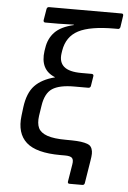

<svg xmlns="http://www.w3.org/2000/svg" viewBox="-56 -724 597 896"><g transform="rotate(5 242.5 -276.5)"><path d="M304.2 129.9Q294.4 129.9 295.9 120.1L309.1 39.1Q313 17.1 304.9 8.5Q296.9 0 271 0H250Q136.7 0 89.8 -42.2Q43 -84.5 53.2 -167L58.1 -207Q66.9 -274.9 99.4 -309.1Q131.8 -343.3 192.9 -358.9V-359.9Q121.1 -388.7 133.8 -478L136.2 -492.2Q142.6 -536.1 170.9 -565.9Q199.2 -595.7 259.8 -609.9L258.8 -611.8Q192.4 -609.9 188 -609.9H125Q121.1 -609.9 118.9 -612.8Q116.7 -615.7 117.2 -620.1L126 -672.9Q127.9 -683.1 137.2 -683.1H477.1Q486.3 -683.1 484.9 -672.9L477.1 -620.1Q476.6 -615.7 473.6 -612.8Q470.7 -609.9 467.8 -609.9H450.2Q336.4 -609.9 281.5 -581.3Q226.6 -552.7 215.8 -485.8L213.9 -473.1Q208 -432.1 232.4 -411.1Q256.8 -390.1 314 -390.1H362.8Q367.2 -390.1 369.6 -387.2Q372.1 -384.3 371.1 -379.9L363.8 -334Q363.3 -329.6 360.1 -326.9Q356.9 -324.2 353 -324.2H286.1Q217.3 -324.2 184.1 -302.5Q150.9 -280.8 142.1 -221.2L134.8 -173.8Q129.9 -138.2 140.1 -116.7Q150.4 -95.2 181.6 -84.2Q212.9 -73.2 269 -73.2Q300.8 -73.2 320.8 -72Q340.8 -70.8 356.7 -67.1Q372.6 -63.5 380.4 -57.9Q388.2 -52.2 392.1 -41.7Q396 -31.2 395.8 -18.6Q395.5 -5.9 392.1 14.2L375 120.1Q373.5 129.9 363.8 129.9Z"/></g></svg>

Font: Sofia Sans
Style: Italic
Weight: 400
Italic angle: -9°
Designer: Botio Nikoltchev, Ani Petrova
Foundry: lettersoup
Version: Version 4.100